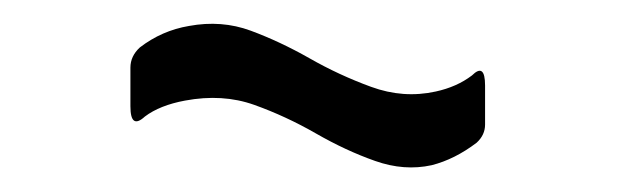

<svg xmlns="http://www.w3.org/2000/svg" viewBox="-20 -348 518 159"><path d="M88 -260V-292Q88 -301.5 95.8 -308.7Q114 -322.7 136.5 -326.5Q163.5 -331.5 187.6 -322.6Q211.7 -313.7 236.2 -299.8Q260.7 -285.8 287.3 -276.1Q314 -266.3 340.8 -272.2Q358.3 -276 370.8 -285.5Q381.7 -296.3 381.7 -277.2V-244.8Q381.7 -236.2 374.7 -229.8Q356.5 -216 337.5 -211.2Q314.8 -206.2 290.7 -214.7Q266.5 -223.2 241.6 -237.5Q216.7 -251.8 190.4 -261.2Q164.2 -270.5 133.2 -264.7Q112.3 -260.8 100 -251.5Q88 -240.5 88 -260Z"/></svg>

Font: Vivano Light
Style: Regular
Weight: 300
Designer: Joe Prince, Josias Burgherr
Version: Version 2.064;September 19, 2022;FontCreator 14.0.0.2877 64-